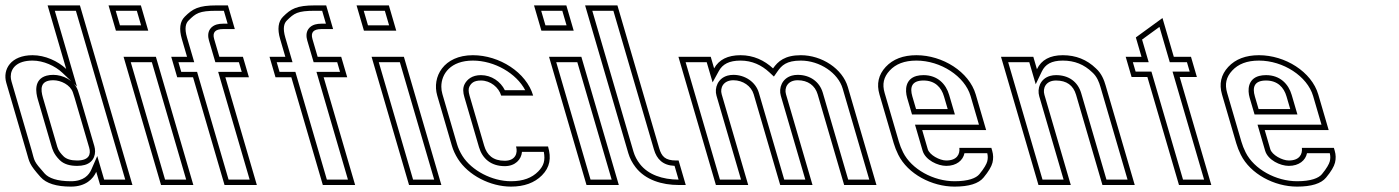

<svg xmlns="http://www.w3.org/2000/svg" viewBox="-122 -687 5195 713"><path d="M-1.1 -482C-81 -482 -113.4 -430 -98.5 -379L-23.4 -122C-12.2 -83.8 -14.4 -77.8 28.6 -29.5C49.7 -5.8 87.4 6 141.5 6C196.8 6 224.1 -23.1 235.4 -49L249.8 0H369.8L174.8 -667H54.8L123.8 -431C93 -460.2 45.5 -482 -1.1 -482ZM148.4 -344.5C150.9 -337.5 153.1 -330.7 155 -324L209.1 -139C216.5 -113.9 208.7 -91 164.4 -91C141.1 -91 124.1 -96.3 113.5 -107C93.2 -127.4 92 -137.6 87.5 -153L37.5 -324C28.6 -354.7 25.4 -389 76 -389C104.3 -389 138.8 -371.8 148.4 -344.5ZM-1.1 -462C39.4 -462 82.8 -442.3 110 -416.5L163.8 -365.4L81.5 -647H159.8L343.1 -20H264.8L239.2 -107.5L217.1 -57C208.4 -37.2 188.7 -14 141.5 -14C89.6 -14 58.8 -25.8 43.6 -42.8C0.9 -90.7 7.4 -87.8 -4.2 -127.6L-79.3 -384.6C-81.1 -390.8 -82 -396.9 -82.1 -402.6C-82.2 -432.1 -60.8 -462 -1.1 -462ZM167.3 -351.1C153.7 -389.7 110.5 -409 76 -409C66.8 -409 58.5 -408.1 50.9 -406C2 -392.5 11.3 -342.5 18.3 -318.4L68.3 -147.4C72.4 -133.5 76.8 -115.5 99.3 -92.9C115.3 -76.8 138.4 -71 164.4 -71C174.9 -71 184.3 -72.1 192.7 -74.5C229.7 -85 235.8 -119.2 228.3 -144.6L174.2 -329.6C172.2 -336.6 169.9 -343.8 167.3 -351.1Z M476 0H596L456.9 -476H336.9ZM308.5 -573H428.5L401.1 -667H281.1ZM491 -20 363.6 -456H441.9L569.4 -20ZM323.5 -593 307.7 -647H386.1L401.9 -593Z M711.8 0H831.8L714.9 -400H802.4L780.1 -476H692.6L673.3 -542C666.1 -566.7 677.1 -579 706.3 -579H750L724.3 -667H683.1C614.4 -667 593.4 -654.2 564.1 -625C546 -607 542.4 -579.3 553.3 -542L572.6 -476H513.9L536.1 -400H594.9ZM726.8 -20 609.9 -420H551.1L540.6 -456H599.3L572.5 -547.6C562.5 -581.9 567.4 -600.1 578.2 -610.8C605.1 -637.6 617.2 -647 683.1 -647H709.3L723.3 -599H706.3C697.9 -599 690.2 -598.2 682.8 -596.1C673.6 -593.4 664.5 -588.2 658.4 -579.5C649.1 -566.2 650.1 -550.3 654.1 -536.4L677.7 -456H765.2L775.7 -420H688.2L805.1 -20Z M1076.8 0H1196.8L1079.9 -400H1167.4L1145.1 -476H1057.6L1038.3 -542C1031.1 -566.7 1042.1 -579 1071.3 -579H1115L1089.3 -667H1048.1C979.4 -667 958.4 -654.2 929.1 -625C911 -607 907.4 -579.3 918.3 -542L937.6 -476H878.9L901.1 -400H959.9ZM1091.8 -20 974.9 -420H916.1L905.6 -456H964.3L937.5 -547.6C927.5 -581.9 932.4 -600.1 943.2 -610.8C970.1 -637.6 982.2 -647 1048.1 -647H1074.3L1088.3 -599H1071.3C1062.9 -599 1055.2 -598.2 1047.8 -596.1C1038.6 -593.4 1029.5 -588.2 1023.4 -579.5C1014.1 -566.2 1015.1 -550.3 1019.1 -536.4L1042.7 -456H1130.2L1140.7 -420H1053.2L1170.1 -20Z M1397 0H1517L1377.9 -476H1257.9ZM1229.5 -573H1349.5L1322.1 -667H1202.1ZM1412 -20 1284.6 -456H1362.9L1490.4 -20ZM1244.5 -593 1228.7 -647H1307.1L1322.9 -593Z M1752.4 -90C1709.2 -90 1686.2 -111.1 1676 -146L1621.7 -332C1617.4 -346.7 1617.2 -357.8 1621.2 -365.5C1627.8 -378 1637.3 -388 1664 -388C1699.4 -388 1730.2 -362.5 1739.2 -332H1857.9C1832.8 -418 1732.7 -482 1634.1 -482C1525.3 -482 1481.4 -401.2 1501.7 -332L1556 -146C1560.9 -129.3 1568.4 -113 1578.5 -97C1617.1 -35.9 1699 6 1775.5 6C1824.6 6 1863 -8 1890.7 -36C1920.2 -65.9 1925.8 -99.8 1913.2 -143H1794.4C1801.8 -117.8 1791.4 -90 1752.4 -90ZM1752.4 -70C1791.2 -70 1814 -94.5 1816.4 -123H1897.5C1903.3 -91.5 1897.7 -71.6 1876.5 -50.1C1853.3 -26.6 1820.9 -14 1775.5 -14C1705.6 -14 1629.7 -53.4 1595.4 -107.7C1586.2 -122.3 1579.5 -136.9 1575.2 -151.6L1520.9 -337.6C1518.2 -346.6 1516.9 -355.9 1516.9 -365C1516.7 -413.1 1551.8 -462 1634.1 -462C1714.5 -462 1795.8 -414.4 1828.4 -352H1752.8C1736.9 -384.2 1703.3 -408 1664 -408C1631 -408 1612.6 -392.1 1603.5 -374.8C1595.7 -359.7 1597.6 -343 1602.5 -326.4L1656.8 -140.4C1669.1 -98.5 1700.9 -70 1752.4 -70Z M2056 0H2176L2036.9 -476H1916.9ZM1888.5 -573H2008.5L1981.1 -667H1861.1ZM2071 -20 1943.6 -456H2021.9L2149.4 -20ZM1903.5 -593 1887.7 -647H1966.1L1981.9 -593Z M2170.8 -667H2050.8L2211.3 -118C2216.8 -99.3 2225.9 -81.8 2238.6 -65.5C2274.8 -18.8 2336.1 0 2398.3 0H2424.6L2398 -91H2389.2C2348.3 -91 2334.9 -105.7 2325.8 -137ZM2155.8 -647 2306.6 -131.4C2316.9 -96.3 2339.3 -72.8 2383 -71.1L2397.9 -20C2338.5 -20.2 2285.2 -38.1 2254.4 -77.8C2243.1 -92.3 2235.3 -107.5 2230.5 -123.6L2077.5 -647Z M2628.1 -482C2580.6 -482 2547.9 -465.7 2529.9 -433L2517.4 -476H2397.4L2536.5 0H2656.5L2558 -337C2551 -361 2564.4 -389 2601.6 -389C2636.7 -389 2667.8 -367.5 2676.8 -337L2775.3 0H2895.3L2796.8 -337C2789.7 -361 2803.1 -389 2840.3 -389C2878.2 -389 2904.7 -369.5 2914.3 -337L3012.8 0H3132.8L3026.4 -364C3006.5 -431.9 2929.9 -482 2851.9 -482C2792.2 -482 2766.8 -459 2748.7 -433C2716.5 -463 2675.9 -482 2628.1 -482ZM2628.1 -462C2670.3 -462 2705.9 -445.5 2735.1 -418.4L2751.9 -402.7L2765.1 -421.6C2780.7 -444 2798.4 -462 2851.9 -462C2922.3 -462 2990.4 -415.8 3007.2 -358.4L3106.1 -20H3027.8L2933.5 -342.6C2921.4 -383.8 2885.8 -409 2840.3 -409C2832.6 -409 2825.3 -408.1 2818.6 -406.2C2782 -395.9 2769.1 -360.2 2777.6 -331.4L2868.6 -20H2790.3L2696 -342.6C2684.2 -382.9 2644.4 -409 2601.6 -409C2593.8 -409 2586.6 -408.1 2579.8 -406.2C2543.3 -395.9 2530.4 -360.2 2538.8 -331.4L2629.8 -20H2551.5L2424.1 -456H2502.4L2524.3 -381.1L2547.5 -423.4C2561.2 -448.4 2585.2 -462 2628.1 -462Z M3391.9 -91C3367.4 -91 3329.5 -111.7 3323.3 -133L3302.6 -204H3540.1L3501.5 -336C3476.8 -420.6 3378.3 -482 3281.3 -482C3232.1 -482 3194.1 -467.5 3167.1 -438.5C3140.2 -409.5 3132.5 -375.3 3144 -336L3196.9 -155C3201 -141 3206.6 -126.8 3213.7 -112.5C3249.2 -41 3338.2 6 3422.7 6C3476 6 3512 -5.2 3530.4 -27.5C3548.9 -49.8 3559.9 -68.3 3563.6 -83C3567.2 -97.7 3566.9 -112.3 3562.6 -127L3559.4 -138H3440.6C3443.3 -114.3 3431.7 -91 3391.9 -91ZM3307.5 -388C3350 -388 3373.7 -362.8 3383.5 -329L3397.3 -282H3279.8L3266 -329C3256.3 -362.2 3262.9 -388 3307.5 -388ZM3391.9 -71C3430.1 -71 3454.1 -91.4 3459.6 -118H3544.3C3546.8 -107.1 3546.7 -98.1 3544.2 -87.8C3541.8 -78.3 3532.6 -61.5 3515 -40.2C3502.8 -25.5 3474.2 -14 3422.7 -14C3344.8 -14 3262.9 -58.4 3231.6 -121.4C3225 -134.8 3219.8 -147.8 3216.1 -160.6L3163.2 -341.6C3153.4 -375 3159.5 -400.8 3181.8 -424.9C3204.3 -449.1 3236 -462 3281.3 -462C3371.1 -462 3460.8 -404 3482.3 -330.4L3513.4 -224H3275.9L3304.1 -127.4C3314.3 -92.5 3360.5 -71 3391.9 -71ZM3307.5 -408C3298.1 -408 3289.5 -407 3281.6 -404.9C3240.1 -393.4 3238.1 -353.2 3246.8 -323.4L3264.8 -262H3424L3402.7 -334.6C3391.1 -374.5 3360 -408 3307.5 -408Z M3947.8 -433C3914.1 -465.7 3873.1 -482 3824.8 -482C3777.3 -482 3745.2 -464.7 3728.7 -430L3715.3 -476H3595.3L3734.4 0H3854.4L3756.5 -335C3749.3 -359.5 3761.5 -388 3799.7 -388C3838.9 -388 3863.6 -370.3 3874 -335L3971.9 0H4091.9L3983.7 -370C3978.5 -387.8 3969.5 -413.8 3947.8 -433ZM3934.2 -418.3C3951.9 -402.6 3959.5 -381.6 3964.5 -364.4L4065.2 -20H3986.9L3893.2 -340.6C3880.4 -384.2 3846.1 -408 3799.7 -408C3792 -408 3784.8 -407.1 3778 -405.2C3740.2 -394.8 3729 -357.9 3737.3 -329.4L3827.7 -20H3749.4L3621.9 -456H3700.3L3724.2 -374.1L3746.8 -421.4C3759.5 -448 3782.3 -462 3824.8 -462C3868.4 -462 3904 -447.6 3934.2 -418.3Z M4256.2 0H4376.2L4258.9 -401H4322.7L4300.8 -476H4237L4194.9 -620L4096 -548L4117 -476H4058.3L4080.2 -401H4138.9ZM4271.2 -20 4153.9 -421H4095.2L4084.9 -456H4143.7L4119.1 -540.1L4183.7 -587.1L4222 -456H4285.8L4296 -421H4232.3L4349.5 -20Z M4663.9 -91C4639.4 -91 4601.5 -111.7 4595.3 -133L4574.6 -204H4812.1L4773.5 -336C4748.8 -420.6 4650.3 -482 4553.3 -482C4504.1 -482 4466.1 -467.5 4439.1 -438.5C4412.2 -409.5 4404.5 -375.3 4416 -336L4468.9 -155C4473 -141 4478.6 -126.8 4485.7 -112.5C4521.2 -41 4610.2 6 4694.7 6C4748 6 4784 -5.2 4802.4 -27.5C4820.9 -49.8 4831.9 -68.3 4835.6 -83C4839.2 -97.7 4838.9 -112.3 4834.6 -127L4831.4 -138H4712.6C4715.3 -114.3 4703.7 -91 4663.9 -91ZM4579.5 -388C4622 -388 4645.7 -362.8 4655.5 -329L4669.3 -282H4551.8L4538 -329C4528.3 -362.2 4534.9 -388 4579.5 -388ZM4663.9 -71C4702.1 -71 4726.1 -91.4 4731.6 -118H4816.3C4818.8 -107.1 4818.7 -98.1 4816.2 -87.8C4813.8 -78.3 4804.6 -61.5 4787 -40.2C4774.8 -25.5 4746.2 -14 4694.7 -14C4616.8 -14 4534.9 -58.4 4503.6 -121.4C4497 -134.8 4491.8 -147.8 4488.1 -160.6L4435.2 -341.6C4425.4 -375 4431.5 -400.8 4453.8 -424.9C4476.3 -449.1 4508 -462 4553.3 -462C4643.1 -462 4732.8 -404 4754.3 -330.4L4785.4 -224H4547.9L4576.1 -127.4C4586.3 -92.5 4632.5 -71 4663.9 -71ZM4579.5 -408C4570.1 -408 4561.5 -407 4553.6 -404.9C4512.1 -393.4 4510.1 -353.2 4518.8 -323.4L4536.8 -262H4696L4674.7 -334.6C4663.1 -374.5 4632 -408 4579.5 -408Z"/></svg>

Font: Din Kursivschrift
Style: BreitLeftGho
Weight: 400
Version: Version 1.089